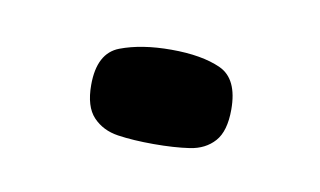

<svg xmlns="http://www.w3.org/2000/svg" viewBox="-29 -314 277 166"><g transform="rotate(10 110.0 -230.5)"><path d="M49 -230Q49 -258 67.5 -265Q86 -272 112 -272Q139 -272 155.5 -264.5Q172 -257 172 -230Q172 -211 164 -202Q156 -193 142.5 -191Q129 -189 111 -189Q93 -189 79.5 -191Q66 -193 57.5 -202Q49 -211 49 -230Z"/></g></svg>

Font: Genos SemiBold
Style: Regular
Weight: 600
Designer: Robert E. Leuschke
Foundry: Robert E. Leuschke
Version: Version 1.010